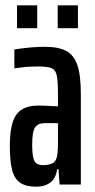

<svg xmlns="http://www.w3.org/2000/svg" viewBox="-20 -694 357 722"><path d="M17 -145Q17 -229 41.5 -263Q66 -297 124 -297Q147 -297 198 -294V-336Q198 -389 193.5 -410Q189 -431 174.5 -437.5Q160 -444 122 -444Q85 -444 61.5 -440.5Q38 -437 34 -437V-508Q97 -518 148 -518Q200 -518 229 -502.5Q258 -487 271 -449Q284 -411 284 -340V0H204L200 -58H195Q190 -23 169 -7.5Q148 8 117 8Q77 8 55.5 -7Q34 -22 25.5 -55Q17 -88 17 -145ZM196 -115Q198 -131 198 -162V-197V-231H149Q123 -231 112 -215Q101 -199 101 -150Q101 -106 109 -89.5Q117 -73 143 -73Q165 -73 179 -81Q193 -89 196 -115ZM44 -588V-674H120V-588ZM197 -588V-674H273V-588Z"/></svg>

Font: Saira Ultra Condensed SemiBold
Style: Regular
Weight: 600
Width: 1
Designer: Hector Gatti with collaboration of the Omnibus-Type team
Foundry: Omnibus-Type
Version: Version 1.001; ttfautohint (v1.8)